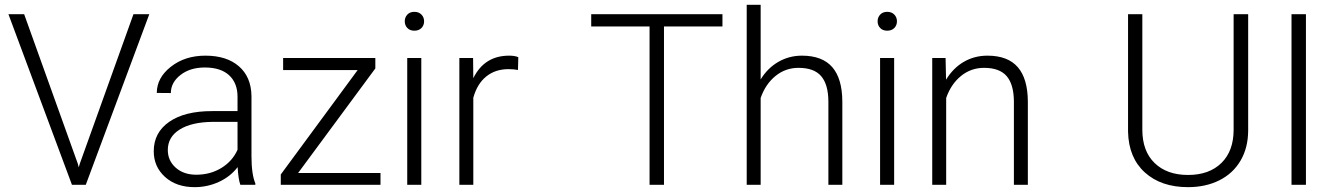

<svg xmlns="http://www.w3.org/2000/svg" viewBox="-20 -770 5564 800"><path d="M304.2 -87.9 308.1 -72.8 312.5 -87.9 536.1 -710.9H602.1L337.4 0H279.8L15.1 -710.9H80.6Z M981.4 0Q972.7 -24.9 970.2 -73.7Q939.5 -33.7 891.8 -12Q844.2 9.8 791 9.8Q714.8 9.8 667.7 -32.7Q620.6 -75.2 620.6 -140.1Q620.6 -217.3 684.8 -262.2Q749 -307.1 863.8 -307.1H969.7V-367.2Q969.7 -423.8 934.8 -456.3Q899.9 -488.8 833 -488.8Q772 -488.8 731.9 -457.5Q691.9 -426.3 691.9 -382.3L633.3 -382.8Q633.3 -445.8 691.9 -491.9Q750.5 -538.1 835.9 -538.1Q924.3 -538.1 975.3 -493.9Q1026.4 -449.7 1027.8 -370.6V-120.6Q1027.8 -43.9 1043.9 -5.9V0ZM797.9 -42Q856.4 -42 902.6 -70.3Q948.7 -98.6 969.7 -146V-262.2H865.2Q777.8 -261.2 728.5 -230.2Q679.2 -199.2 679.2 -145Q679.2 -100.6 712.2 -71.3Q745.1 -42 797.9 -42Z M1222.2 -49.3H1565.4V0H1149.9V-43L1470.2 -478H1159.7V-528.3H1543.9V-484.9Z M1735.4 0H1676.8V-528.3H1735.4ZM1666.5 -681.2Q1666.5 -697.8 1677.2 -709.2Q1688 -720.7 1706.5 -720.7Q1725.1 -720.7 1736.1 -709.2Q1747.1 -697.8 1747.1 -681.2Q1747.1 -664.6 1736.1 -653.3Q1725.1 -642.1 1706.5 -642.1Q1688 -642.1 1677.2 -653.3Q1666.5 -664.6 1666.5 -681.2Z M2138.2 -478.5Q2119.6 -481.9 2098.6 -481.9Q2043.9 -481.9 2006.1 -451.4Q1968.3 -420.9 1952.1 -362.8V0H1894V-528.3H1951.2L1952.1 -444.3Q1998.5 -538.1 2101.1 -538.1Q2125.5 -538.1 2139.6 -531.7Z M2990.2 -659.7H2746.6V0H2686.5V-659.7H2443.4V-710.9H2990.2Z M3149.4 -439Q3178.2 -486.3 3223.1 -512.2Q3268.1 -538.1 3321.3 -538.1Q3406.2 -538.1 3447.8 -490.2Q3489.3 -442.4 3489.7 -346.7V0H3431.6V-347.2Q3431.2 -418 3401.6 -452.6Q3372.1 -487.3 3307.1 -487.3Q3252.9 -487.3 3211.2 -453.4Q3169.4 -419.4 3149.4 -361.8V0H3091.3V-750H3149.4Z M3705.6 0H3647V-528.3H3705.6ZM3636.7 -681.2Q3636.7 -697.8 3647.5 -709.2Q3658.2 -720.7 3676.8 -720.7Q3695.3 -720.7 3706.3 -709.2Q3717.3 -697.8 3717.3 -681.2Q3717.3 -664.6 3706.3 -653.3Q3695.3 -642.1 3676.8 -642.1Q3658.2 -642.1 3647.5 -653.3Q3636.7 -664.6 3636.7 -681.2Z M3919.9 -528.3 3921.9 -438Q3951.7 -486.8 3996.1 -512.5Q4040.5 -538.1 4094.2 -538.1Q4179.2 -538.1 4220.7 -490.2Q4262.2 -442.4 4262.7 -346.7V0H4204.6V-347.2Q4204.1 -418 4174.6 -452.6Q4145 -487.3 4080.1 -487.3Q4025.9 -487.3 3984.1 -453.4Q3942.4 -419.4 3922.4 -361.8V0H3864.3V-528.3Z M5180.7 -710.9V-225.6Q5180.2 -153.8 5148.9 -100.6Q5117.7 -47.4 5060.8 -18.8Q5003.9 9.8 4930.2 9.8Q4817.9 9.8 4750.2 -51.5Q4682.6 -112.8 4680.2 -221.2V-710.9H4739.7V-230Q4739.7 -140.1 4791 -90.6Q4842.3 -41 4930.2 -41Q5018.1 -41 5069.1 -90.8Q5120.1 -140.6 5120.1 -229.5V-710.9Z M5421.4 0H5361.3V-710.9H5421.4Z"/></svg>

Font: Vazir Thin UI
Style: Thin-UI
Weight: 100
Designer: Saber Rastikerdar
Foundry: Saber Rastikerdar
Version: Version 30.0.0